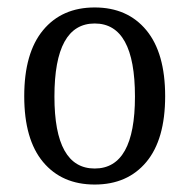

<svg xmlns="http://www.w3.org/2000/svg" viewBox="-20 -485 508 515"><path d="M234 10Q146 10 95.5 -50.5Q45 -111 45 -227Q45 -343 95.5 -404Q146 -465 234 -465Q322 -465 372.5 -404Q423 -343 423 -227Q423 -111 372.5 -50.5Q322 10 234 10ZM234 -33Q342 -33 342 -226Q342 -422 234 -422Q126 -422 126 -226Q126 -33 234 -33Z"/></svg>

Font: Noto Serif Thai ExtraCondensed
Style: Regular
Weight: 400
Width: 2
Designer: Monotype Design Team
Foundry: Monotype Imaging Inc.
Version: Version 2.002; ttfautohint (v1.8.4.7-5d5b)